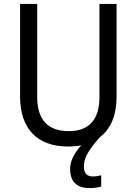

<svg xmlns="http://www.w3.org/2000/svg" viewBox="-20 -734 694 975"><path d="M406 111C406 68 428 29 489 -39C545 -82 572 -153 572 -242V-714H485V-241C485 -132 437 -68 329 -68C223 -68 169 -127 169 -240V-714H82V-243C82 -84 166 10 325 10C350 10 372 8 393 4C363 36 336 79 336 122C336 187 367 221 436 221C459 221 477 218 494 213V156C484 159 470 162 451 162C423 162 406 147 406 111Z"/></svg>

Font: Noto Sans Ethiopic SemiCondensed
Style: Regular
Weight: 400
Width: 4
Designer: Monotype Design Team
Foundry: Monotype Imaging Inc.
Version: Version 2.102